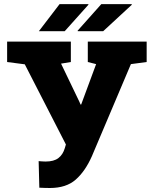

<svg xmlns="http://www.w3.org/2000/svg" viewBox="-20 -916 743 946"><path d="M225.6 10.3Q213.4 10.3 198.5 9.8Q183.6 9.3 173.8 8.8L170.4 -122.1Q175.8 -121.6 187.3 -120.8Q198.7 -120.1 204.6 -120.1Q245.6 -120.1 267.8 -137.2Q290 -154.3 299.3 -186L304.7 -204.1L102.1 -599.1L15.1 -610.4V-710.9H329.1V-610.4L280.8 -602.5L371.1 -414.6L377 -400.9H379.9L453.6 -600.1L412.6 -610.4V-710.9H702.6V-610.4L625 -600.1L432.6 -146Q399.9 -72.3 353 -31Q306.2 10.3 225.6 10.3ZM363.3 -762.2 362.3 -764.6 479 -895.5H628.9L629.4 -892.6L488.3 -762.2ZM416 -893.1 298.8 -762.2H171.4L273.4 -895.5H415Z"/></svg>

Font: Roboto Slab Black
Style: Regular
Weight: 900
Designer: Google
Version: Version 2.000; ttfautohint (v1.8.1.43-b0c9)